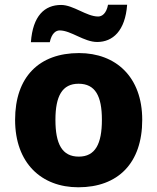

<svg xmlns="http://www.w3.org/2000/svg" viewBox="-20 -850 667 814"><path d="M111 -671H191C199 -709 217 -721 233 -721C281 -721 336 -672 392 -672C458 -672 511 -719 519 -830H438C431 -792 412 -780 396 -780C347 -780 291 -829 239 -829C169 -829 119 -783 111 -671ZM583 -342C583 -524 471 -625 315 -625C146 -625 44 -524 44 -342C44 -158 156 -56 312 -56C480 -56 583 -158 583 -342ZM215 -342C215 -443 244 -495 313 -495C384 -495 412 -443 412 -342C412 -240 384 -186 314 -186C243 -186 215 -240 215 -342Z"/></svg>

Font: Noto Sans Malayalam UI ExtraBold
Style: Regular
Weight: 800
Designer: Jelle Bosma - Monotype Design Team
Foundry: Monotype Imaging Inc.
Version: Version 2.104